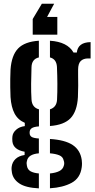

<svg xmlns="http://www.w3.org/2000/svg" viewBox="-20 -826 508 1030"><path d="M188.5 184.5Q117.5 181 83.8 158.2Q50 135.5 44 100Q43 94 42.2 85.2Q41.5 76.5 42.5 69Q45.5 44 63.2 27Q81 10 112 5.5V-12Q51.5 -23 46.5 -67Q45.5 -76.5 45.8 -81.8Q46 -87 46.5 -93.5Q48.5 -114 66.5 -130Q84.5 -146 113 -149.5V-167Q76 -183 58 -217.2Q40 -251.5 36.5 -305Q35.5 -335.5 35 -358.2Q34.5 -381 35 -403Q35.5 -425 36.5 -453Q42 -529.5 77.2 -566Q112.5 -602.5 188.5 -607.5V-518Q150 -509 149 -465Q147.5 -423 147 -377Q146.5 -331 149 -292.5Q151.5 -249.5 189 -239.5V-148Q161.5 -146 150.2 -138.2Q139 -130.5 139 -116.5V-112.5Q139 -99 149 -92Q159 -85 188.5 -83V-3.5Q130.5 1.5 124.5 38Q122.5 44 122.8 51.2Q123 58.5 124.5 64Q128 84 144.2 93Q160.5 102 188.5 104.5ZM248 -150V-239.5Q283.5 -250.5 286 -290.5Q288 -329.5 287.8 -376.2Q287.5 -423 285.5 -467.5Q283 -509 248 -518V-607.5Q342 -601.5 374.5 -544H392Q398 -599 466 -600V-512.5H452.5Q427.5 -512.5 413.2 -498.8Q399 -485 399 -452V-425Q399.5 -391 399.5 -366.2Q399.5 -341.5 398 -305Q393.5 -229 358.8 -192.2Q324 -155.5 248 -150ZM248 184V104.5Q279 101.5 298.2 91.8Q317.5 82 322.5 62.5Q327 49 321.5 34.5Q317.5 15 298 7Q278.5 -1 248 -3.5V-80.5Q328.5 -75.5 369.8 -48.2Q411 -21 418.5 32Q419.5 39.5 419.8 49.5Q420 59.5 418.5 71Q411 129.5 364.2 154.8Q317.5 180 248 184ZM270.5 -806 232.5 -735H287.5V-640H155.5V-724L204.5 -806Z"/></svg>

Font: Big Shoulders Stencil Text
Style: Bold
Weight: 700
Designer: Patric King
Foundry: XO Type Co
Version: Version 1.000